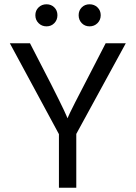

<svg xmlns="http://www.w3.org/2000/svg" viewBox="-20 -876 633 896"><path d="M435 -768Q420 -753 398 -753Q376 -753 361.5 -768Q347 -783 347 -805Q347 -827 361.5 -841.5Q376 -856 398 -856Q420 -856 435 -841.5Q450 -827 450 -805Q450 -783 435 -768ZM233.5 -768Q219 -753 197 -753Q175 -753 160 -768Q145 -783 145 -805Q145 -827 160 -841.5Q175 -856 197 -856Q219 -856 233.5 -841.5Q248 -827 248 -805Q248 -783 233.5 -768ZM567 -674 336 -251V0H255V-250L26 -674H120L171 -575Q223 -475 254 -412Q285 -349 290 -336L295 -324Q304 -349 422 -575L473 -674Z"/></svg>

Font: Hind
Style: Regular
Weight: 400
Designer: Manushi Parikh, Satya Rajpurohit
Foundry: Indian Type Foundry
Version: Version 2.000;PS 1.0;hotconv 1.0.79;makeotf.lib2.5.61930